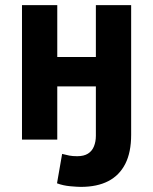

<svg xmlns="http://www.w3.org/2000/svg" viewBox="-20 -546 600 751"><path d="M296 185Q283 185 255 182.5Q227 180 203 171L223 56Q238 60 251 62.5Q264 65 282 65Q308 65 324 55Q340 45 347.5 26.5Q355 8 355 -15V-208H204V0H66V-526H204V-323H355V-526H493V-19Q493 50 470 95Q447 140 403.5 162.5Q360 185 296 185Z"/></svg>

Font: Ubuntu Sans Mono
Style: Bold
Weight: 700
Monospace: yes
Designer: Dalton Maag Ltd
Foundry: Dalton Maag Ltd
Version: Version 1.006